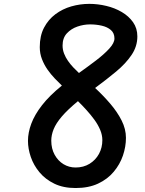

<svg xmlns="http://www.w3.org/2000/svg" viewBox="-20 -948 732 968"><path d="M361 0Q299 0 253.8 -22Q208.5 -44 179 -79.5Q149.5 -115 135.2 -156.8Q121 -198.5 121 -237.5Q121 -279.5 137.8 -324.5Q154.5 -369.5 192 -417.8Q229.5 -466 292 -516.5Q275 -532.5 255.8 -552.8Q236.5 -573 219.5 -597.2Q202.5 -621.5 191.5 -650Q180.5 -678.5 180.5 -710.5Q180.5 -767.5 202 -808.5Q223.5 -849.5 259.2 -876.2Q295 -903 339.5 -915.8Q384 -928.5 430.5 -928.5Q473 -928.5 516 -918.2Q559 -908 594.2 -887.2Q629.5 -866.5 651 -835.8Q672.5 -805 672.5 -764.5Q672.5 -714 643.2 -670.8Q614 -627.5 565.5 -587.2Q517 -547 459.5 -504.5Q501 -466 536.2 -424.8Q571.5 -383.5 593.2 -340.5Q615 -297.5 615 -253Q615 -208.5 599.8 -163.8Q584.5 -119 553.2 -81.8Q522 -44.5 474.2 -22.2Q426.5 0 361 0ZM361 -103.5Q401 -103.5 431.5 -122.2Q462 -141 479 -172.2Q496 -203.5 496 -241.5Q496 -267.5 485 -293.5Q474 -319.5 455.8 -344.5Q437.5 -369.5 416 -393.2Q394.5 -417 373 -438Q321 -395 291.8 -360.8Q262.5 -326.5 250.5 -296.8Q238.5 -267 238.5 -239Q238.5 -198.5 255.5 -167.8Q272.5 -137 300.2 -120.2Q328 -103.5 361 -103.5ZM378 -580Q423 -612 464 -643.2Q505 -674.5 531 -703Q557 -731.5 557 -754Q557 -781 539.2 -796.5Q521.5 -812 493.2 -818.5Q465 -825 434 -825Q402 -825 370.2 -814Q338.5 -803 317 -779.8Q295.5 -756.5 295.5 -718.5Q295.5 -697.5 303 -678Q310.5 -658.5 322.8 -641Q335 -623.5 349.5 -608.2Q364 -593 378 -580Z"/></svg>

Font: Edu AU VIC WA NT Pre SemiBold
Style: Regular
Weight: 600
Designer: Tina and Corey Anderson, Eben Sorkin, Mirko Velimirovic
Foundry: Google for Education
Version: Version 1.001